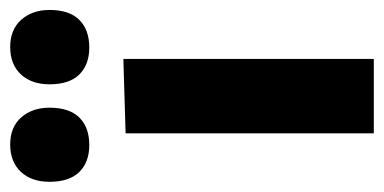

<svg xmlns="http://www.w3.org/2000/svg" viewBox="-246 -558 771 386"><g transform="rotate(-90 140.0 -365.5)"><path d="M64.5 0V-499L214 -503.5V0ZM237 -572Q202.5 -572 182.8 -592Q163 -612 163 -652Q163 -688 183 -709.5Q203 -731 238 -731Q273 -731 292.8 -708.8Q312.5 -686.5 312.5 -652Q312.5 -612 292.5 -592Q272.5 -572 237 -572ZM41 -572Q6.5 -572 -13.2 -592Q-33 -612 -33 -652Q-33 -688 -13 -709.5Q7 -731 42 -731Q77 -731 96.5 -708.8Q116 -686.5 116 -652Q116 -612 96.2 -592Q76.5 -572 41 -572Z"/></g></svg>

Font: Heraclito
Style: Bold
Weight: 700
Designer: Kostas Bartsokas (font) & Cristiano Sobral (main changes)
Foundry: Kostas Bartsokas (font) & Cristiano Sobral (main changes)
Version: Version 1.00;July 8, 2020;FontCreator 13.0.0.2655 64-bit